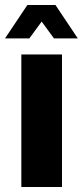

<svg xmlns="http://www.w3.org/2000/svg" viewBox="-52 -745 330 765"><path d="M-32 -592 57 -725H169L258 -592H163L114 -659L65 -592ZM33 0V-528H195V0Z"/></svg>

Font: Archivo ExtraCondensed Black
Style: Regular
Weight: 900
Width: 2
Designer: Hector Gatti
Foundry: Omnibus-Type
Version: Version 2.001; ttfautohint (v1.8.3)